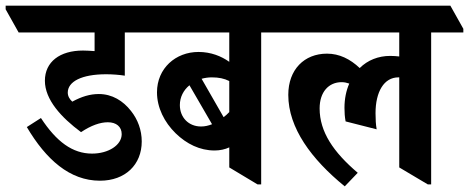

<svg xmlns="http://www.w3.org/2000/svg" viewBox="-76 -645 1661 680"><path d="M278 -5C368 -5 426 -62 426 -144C426 -184 412 -222 388 -252C360 -288 321 -312 274 -312C243 -312 213 -303 180 -285C171 -293 164 -304 164 -317C164 -356 213 -382 300 -382C322 -382 347 -380 366 -377V-530H514V-543L467 -625H-56V-612L-10 -530H259V-464C245 -465 231 -466 218 -466C136 -466 83 -426 83 -359C83 -292 141 -229 211 -177C247 -201 279 -212 306 -212C336 -212 355 -196 355 -170C355 -131 308 -101 250 -101C181 -101 124 -143 69 -227L19 -195C87 -80 171 -5 278 -5Z M684 -112C703 -112 721 -116 736 -123V-52L836 8H849V-530H963V-543L917 -625H402V-613L448 -530H736V-426C708 -446 671 -461 627 -461C546 -461 480 -403 480 -318C480 -264 506 -212 546 -173C585 -135 632 -112 684 -112ZM674 -371C699 -371 718 -367 736 -358V-248C729 -241 723 -235 716 -230L638 -366C649 -369 661 -371 674 -371ZM561 -273C561 -301 574 -326 595 -343L675 -205C662 -200 650 -197 636 -197C592 -197 561 -229 561 -273Z M1145 15 1191 -33C1105 -106 1056 -178 1056 -261C1056 -319 1088 -354 1134 -354C1144 -354 1152 -352 1161 -349C1150 -324 1144 -295 1144 -263C1144 -245 1145 -232 1148 -215L1258 -187C1255 -204 1254 -222 1254 -244C1254 -320 1284 -371 1335 -371H1338V-52L1439 8H1451V-530H1565V-543L1519 -625H851V-613L897 -530H1338V-445C1329 -446 1318 -447 1306 -447C1264 -447 1226 -432 1198 -404C1164 -436 1126 -455 1082 -455C1002 -455 945 -399 945 -309C945 -192 1027 -81 1145 15Z"/></svg>

Font: Noto Serif Devanagari Condensed
Style: Bold
Weight: 700
Width: 3
Designer: Universal Thirst, Indian Type Foundry and the Monotype Design Team
Foundry: Monotype Imaging Inc.
Version: Version 2.004